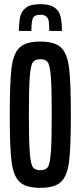

<svg xmlns="http://www.w3.org/2000/svg" viewBox="-20 -896 389 924"><path d="M27 -344Q27 -501 35.5 -569.5Q44 -638 74 -667Q104 -696 174 -696Q244 -696 274 -667Q304 -638 312.5 -569.5Q321 -501 321 -344Q321 -187 312.5 -118.5Q304 -50 274 -21Q244 8 174 8Q104 8 74 -21Q44 -50 35.5 -118.5Q27 -187 27 -344ZM229 -344Q229 -475 224.5 -529Q220 -583 209.5 -597Q199 -611 174 -611Q149 -611 138.5 -597Q128 -583 123.5 -529Q119 -475 119 -344Q119 -213 123.5 -159Q128 -105 138.5 -91Q149 -77 174 -77Q199 -77 209.5 -91Q220 -105 224.5 -159Q229 -213 229 -344ZM278 -747H217Q217 -777 215 -792Q213 -807 203.5 -816Q194 -825 174 -825Q145 -825 138 -807.5Q131 -790 131 -747H71Q71 -791 78 -818Q85 -845 107 -860.5Q129 -876 174 -876Q219 -876 241.5 -860.5Q264 -845 271 -818Q278 -791 278 -747Z"/></svg>

Font: Saira Ultra Condensed SemiBold
Style: Regular
Weight: 600
Width: 1
Designer: Hector Gatti with collaboration of the Omnibus-Type team
Foundry: Omnibus-Type
Version: Version 1.001; ttfautohint (v1.8)